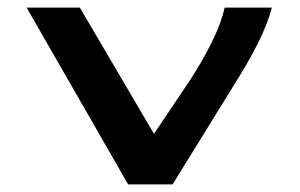

<svg xmlns="http://www.w3.org/2000/svg" viewBox="-20 -485 790 505"><path d="M317 0 50 -465H190L385 -133L481 -276Q514 -327 538 -376Q562 -425 571 -465H695Q684 -422 658 -370.5Q632 -319 597 -264L434 0Z"/></svg>

Font: Inconsolata ExtraExpanded
Style: Bold
Weight: 700
Width: 8
Monospace: yes
Designer: Raph Levien, Cyreal, Brenton Simpson
Foundry: Raph Levien, Cyreal, Google
Version: Version 3.100; ttfautohint (v1.8.4.7-5d5b)